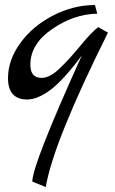

<svg xmlns="http://www.w3.org/2000/svg" viewBox="-20 -404 462 772"><path d="M361.8 -383.8 371.1 -349.1Q276.9 -347.2 189.5 -287.1Q102.1 -227.1 102.1 -144Q102.1 -90.8 147 -90.8Q180.2 -90.8 219.5 -128.4Q258.8 -166 303.5 -220.5Q348.1 -274.9 375 -294.9L414.1 -272.9Q192.9 171.4 164.1 348.1L109.9 326.2Q109.9 258.3 309.1 -181.2Q232.9 -79.1 181.4 -41.5Q129.9 -3.9 89.8 -3.9Q12.2 -3.9 12.2 -89.8Q12.2 -162.6 61.5 -230.7Q110.8 -298.8 192.9 -341.3Q274.9 -383.8 361.8 -383.8Z"/></svg>

Font: Marck Script
Style: Regular
Weight: 400
Designer: Denis Masharov, Marck Fogel
Foundry: Denis Masharov
Version: Version 1.002